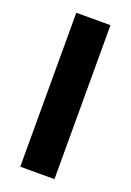

<svg xmlns="http://www.w3.org/2000/svg" viewBox="-105 -543 401 586"><g transform="rotate(20 95.0 -250.0)"><path d="M39 0H150V-500H39Z"/></g></svg>

Font: Advent Pro Expanded
Style: Bold
Weight: 700
Width: 7
Designer: VivaRado, Andreas Kalpakidis
Foundry: VivaRado, Andreas Kalpakidis
Version: Version 3.000